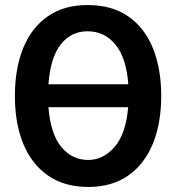

<svg xmlns="http://www.w3.org/2000/svg" viewBox="-20 -729 698 761"><path d="M330 12Q235.5 12 170.8 -32.8Q106 -77.5 72.5 -158.5Q39 -239.5 39 -349Q39 -457.5 72 -538.5Q105 -619.5 169.2 -664.2Q233.5 -709 327 -709Q424.5 -709 489.2 -663.5Q554 -618 586.5 -537Q619 -456 619 -349Q619 -239.5 585.5 -158.5Q552 -77.5 487.5 -32.8Q423 12 330 12ZM327 -605Q261 -605 220.2 -552.2Q179.5 -499.5 172 -395H488.5Q481 -499 437.8 -552Q394.5 -605 327 -605ZM330 -95Q389 -95 434 -146.5Q479 -198 488 -304H172Q180.5 -197.5 223.2 -146.2Q266 -95 330 -95Z"/></svg>

Font: Alatsi
Style: Regular
Weight: 400
Designer: Spyros Zevelakis, Eben Sorkin
Foundry: www.sorkintype.com
Version: Version 1.008; ttfautohint (v1.8.4.7-5d5b)